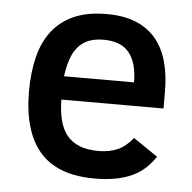

<svg xmlns="http://www.w3.org/2000/svg" viewBox="-44 -571 632 631"><g transform="rotate(5 271.5 -256.0)"><path d="M159.2 -233.9Q159.7 -195.3 167.2 -165.8Q174.8 -136.2 190.9 -116.5Q207 -96.7 232.7 -86.4Q258.3 -76.2 295.9 -76.2Q331.1 -76.2 358.2 -88.1Q385.3 -100.1 408.2 -128.9L488.8 -74.2Q474.1 -52.2 456.1 -35.6Q438 -19 414.1 -7.8Q390.1 3.4 359.6 9.3Q329.1 15.1 290 15.1Q167.5 15.1 109.1 -52.5Q50.8 -120.1 50.8 -252Q50.8 -314 63.2 -364.5Q75.7 -415 103.3 -451.2Q130.9 -487.3 175.3 -507.1Q219.7 -526.9 284.2 -526.9Q341.3 -526.9 381.6 -509.8Q421.9 -492.7 447.3 -461.4Q472.7 -430.2 484.4 -386.2Q496.1 -342.3 496.1 -289.1V-233.9ZM392.1 -311Q392.1 -375 365.2 -408.4Q338.4 -441.9 280.8 -441.9Q251.5 -441.9 230.7 -433.3Q210 -424.8 196 -408.2Q182.1 -391.6 173.8 -367.2Q165.5 -342.8 161.1 -311Z"/></g></svg>

Font: Lorenzo Sans Medium
Style: Regular
Weight: 500
Foundry: Intel Corporation
Version: Version 1.00; ttfautohint (v1.5)